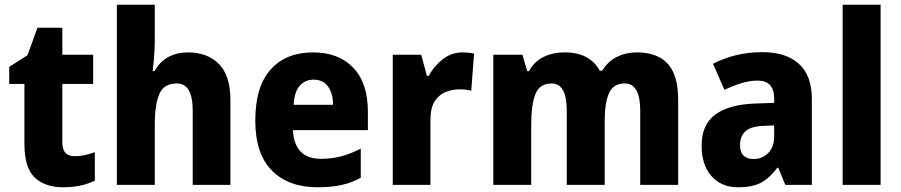

<svg xmlns="http://www.w3.org/2000/svg" viewBox="-20 -780 3801 810"><path d="M295 -121Q317 -121 337.5 -125.5Q358 -130 380 -138V-18Q354 -5 321 2.5Q288 10 246 10Q170 10 126.5 -31Q83 -72 83 -174V-426H19V-498L96 -547L138 -663H243V-549H373V-426H243V-178Q243 -121 295 -121Z M633 -618Q633 -576 630 -539Q627 -502 624 -480H632Q655 -521 691 -540Q727 -559 774 -559Q855 -559 903.5 -510Q952 -461 952 -359V0H793V-313Q793 -428 726 -428Q672 -428 652.5 -384Q633 -340 633 -254V0H473V-760H633Z M1300 -559Q1408 -559 1470 -494.5Q1532 -430 1532 -309V-231H1216Q1218 -173 1247.5 -141.5Q1277 -110 1334 -110Q1380 -110 1419.5 -120.5Q1459 -131 1502 -153V-30Q1464 -9 1420.5 0.5Q1377 10 1319 10Q1197 10 1127 -60.5Q1057 -131 1057 -271Q1057 -415 1122 -487Q1187 -559 1300 -559ZM1303 -444Q1268 -444 1245 -419Q1222 -394 1219 -338H1385Q1385 -386 1364 -415Q1343 -444 1303 -444Z M1932 -559Q1957 -559 1980 -554L1968 -397Q1950 -403 1920 -403Q1886 -403 1858 -391Q1830 -379 1813 -351Q1796 -323 1796 -277V0H1637V-549H1757L1781 -460H1789Q1809 -499 1846.5 -529Q1884 -559 1932 -559Z M2667 -559Q2753 -559 2797 -511Q2841 -463 2841 -359V0H2681V-312Q2681 -428 2616 -428Q2568 -428 2549.5 -387.5Q2531 -347 2531 -268V0H2371V-313Q2371 -428 2307 -428Q2257 -428 2239 -383.5Q2221 -339 2221 -252V0H2061V-549H2184L2204 -480H2212Q2233 -520 2272.5 -539.5Q2312 -559 2362 -559Q2417 -559 2453.5 -539Q2490 -519 2510 -482H2521Q2544 -521 2582.5 -540Q2621 -559 2667 -559Z M3197 -560Q3296 -560 3350.5 -510.5Q3405 -461 3405 -363V0H3293L3263 -73H3260Q3228 -30 3192 -10Q3156 10 3094 10Q3023 10 2981.5 -37Q2940 -84 2940 -166Q2940 -253 2996 -295.5Q3052 -338 3160 -343L3246 -346V-364Q3246 -440 3176 -440Q3144 -440 3109 -429.5Q3074 -419 3036 -401L2988 -511Q3032 -534 3084.5 -547Q3137 -560 3197 -560ZM3201 -249Q3147 -247 3124.5 -226Q3102 -205 3102 -169Q3102 -137 3117.5 -123Q3133 -109 3159 -109Q3196 -109 3221 -134.5Q3246 -160 3246 -204V-251Z M3695 0H3535V-760H3695Z"/></svg>

Font: Noto Sans Telugu SemiCondensed ExtraBold
Style: Regular
Weight: 800
Width: 4
Designer: Jelle Bosma - Monotype Design Team
Foundry: Monotype Imaging Inc.
Version: Version 2.005; ttfautohint (v1.8.4.7-5d5b)